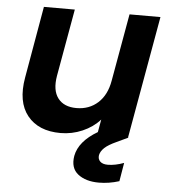

<svg xmlns="http://www.w3.org/2000/svg" viewBox="-54 -603 769 867"><g transform="rotate(5 330.5 -169.5)"><path d="M638.2 -554.2 540 -1 541 1 490.2 24.9Q453.6 41.5 436.8 57.1Q419.9 72.8 416 90.8Q413.1 108.9 424.6 119.9Q436 130.9 459 130.9Q492.2 130.9 532.2 116.2L518.1 200.2Q471.7 214.8 425.8 214.8Q366.7 214.8 331.3 187.3Q295.9 159.7 305.2 104Q317.9 37.1 401.9 -12.2L412.1 -69.8Q380.4 -34.2 333 -13.7Q285.6 6.8 233.9 6.8Q133.8 6.8 83.7 -55.4Q33.7 -117.7 53.2 -229L109.9 -554.2H250L195.8 -249Q184.6 -183.1 211.7 -147.5Q238.8 -111.8 295.9 -111.8Q353.5 -111.8 393.1 -147.7Q432.6 -183.6 443.8 -249L498 -554.2Z"/></g></svg>

Font: SVN-Poppins SemiBold
Style: Italic
Weight: 600
Italic angle: -10°
Designer: Ninad Kale (Devanagari), Jonny Pinhorn (Latin)
Foundry: Indian Type Foundry
Version: Version 3.002 2017